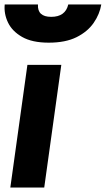

<svg xmlns="http://www.w3.org/2000/svg" viewBox="-40 -835 471 855"><path d="M6 0 82 -546H233L157 0ZM177 -645Q103 -645 58.5 -670.5Q14 -696 -4.5 -735Q-23 -774 -19 -815H129Q126 -760 188 -760Q251 -760 264 -815H411Q404 -772 377 -733Q350 -694 301 -669.5Q252 -645 177 -645Z"/></svg>

Font: Plus Jakarta Sans ExtraBold
Style: Italic
Weight: 800
Italic angle: -8°
Designer: Gumpita Rahayu
Foundry: Tokotype
Version: Version 2.071; ttfautohint (v1.8.4.7-5d5b);gftools[0.9.29]